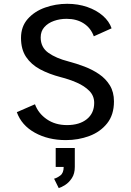

<svg xmlns="http://www.w3.org/2000/svg" viewBox="-20 -726 690 1010"><path d="M326.5 11Q233.5 11 163.2 -28Q93 -67 68.5 -136L164 -177.5Q181.5 -129.5 226 -98.8Q270.5 -68 332.5 -68Q398 -68 436.8 -99.2Q475.5 -130.5 475.5 -185Q475.5 -222 449.8 -248Q424 -274 383.8 -291.5Q343.5 -309 300 -320Q238.5 -336 191.2 -361.2Q144 -386.5 117.2 -426.5Q90.5 -466.5 90.5 -526.5Q90.5 -586.5 126 -626.5Q161.5 -666.5 217.2 -686.2Q273 -706 333.5 -706Q390.5 -706 439 -689.2Q487.5 -672.5 521 -643.2Q554.5 -614 567 -577L473.5 -535Q457.5 -579 420.2 -603Q383 -627 330 -627Q295 -627 263.8 -616Q232.5 -605 213.2 -583.2Q194 -561.5 194 -529Q194 -477 234.5 -448.2Q275 -419.5 339.5 -403Q381.5 -392 423.8 -376Q466 -360 501.2 -336Q536.5 -312 558 -276.8Q579.5 -241.5 579.5 -192.5Q579.5 -122 543.5 -77Q507.5 -32 449.8 -10.5Q392 11 326.5 11ZM273 152V52.5H373.5V152Q373.5 187.5 358.2 210.8Q343 234 323 246.8Q303 259.5 289 263.5L264.5 214Q279.5 210.5 297.2 197.2Q315 184 315 152Z"/></svg>

Font: Trispace
Style: Regular
Weight: 400
Designer: Tyler Finck
Foundry: Etcetera Type Company
Version: Version 1.210; ttfautohint (v1.8.3)